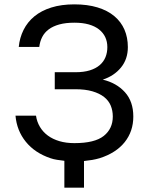

<svg xmlns="http://www.w3.org/2000/svg" viewBox="-20 -730 680 880"><path d="M365 130V8Q385 6 402.5 3Q420 0 437 -5Q512 -29 551.5 -78.5Q591 -128 591 -196Q591 -265 552.5 -307.5Q514 -350 451 -365Q503 -382 534.5 -420.5Q566 -459 566 -514Q566 -558 550.5 -594Q535 -630 504 -656Q473 -682 427 -696Q381 -710 321 -710Q261 -710 215 -695.5Q169 -681 137.5 -655Q106 -629 88 -593Q70 -557 66 -515H160Q163 -540 173.5 -560.5Q184 -581 203.5 -595.5Q223 -610 252 -618Q281 -626 321 -626Q359 -626 387 -618Q415 -610 434 -595Q453 -580 462.5 -559.5Q472 -539 472 -514Q472 -489 463.5 -468Q455 -447 437 -431.5Q419 -416 391.5 -407.5Q364 -399 326 -399H231V-321H326Q371 -321 403.5 -311.5Q436 -302 457 -285.5Q478 -269 487.5 -246Q497 -223 497 -196Q497 -140 455.5 -107Q414 -74 321 -74Q283 -74 252.5 -83Q222 -92 199.5 -108.5Q177 -125 163 -148.5Q149 -172 145 -200H51Q57 -131 98.5 -80Q140 -29 211 -5Q225 0 241.5 2.5Q258 5 275 7V130Z"/></svg>

Font: Golos Text VF
Style: Regular
Weight: 400
Designer: A.Korolkova, Vitaly Kuzmin
Foundry: ParaType Ltd
Version: Version 2.005